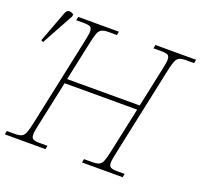

<svg xmlns="http://www.w3.org/2000/svg" viewBox="-138 -869 1064 1012"><g transform="rotate(20 393.5 -363.0)"><path d="M-13 0 -9 -20H34Q59 -20 72.5 -26Q86 -32 93.5 -51Q101 -70 109 -108L215 -606Q219 -626 221.5 -639.5Q224 -653 224 -663Q224 -683 213.5 -688.5Q203 -694 178 -694H135L139 -714H367L363 -694H318Q293 -694 279.5 -688Q266 -682 258.5 -663.5Q251 -645 243 -606L196 -386H603L650 -606Q654 -626 656.5 -639.5Q659 -653 659 -663Q659 -683 648.5 -688.5Q638 -694 613 -694H568L572 -714H800L796 -694H753Q728 -694 714.5 -688Q701 -682 693.5 -663.5Q686 -645 678 -606L572 -108Q568 -89 565.5 -75Q563 -61 563 -51Q563 -32 573.5 -26Q584 -20 609 -20H652L648 0H420L424 -20H469Q494 -20 507.5 -26Q521 -32 528.5 -51Q536 -70 544 -108L598 -361H191L137 -108Q133 -89 130.5 -75Q128 -61 128 -51Q128 -32 138.5 -26Q149 -20 174 -20H219L215 0ZM10 -526 -2 -532 64 -708Q71 -726 84.5 -726Q98 -726 110 -717L108 -705Z"/></g></svg>

Font: Noto Serif Thin
Style: Italic
Weight: 100
Italic angle: -12°
Designer: Monotype Design Team
Foundry: Monotype Imaging Inc.
Version: Version 2.014; ttfautohint (v1.8.4.7-5d5b)